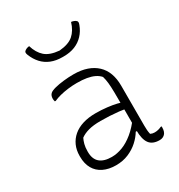

<svg xmlns="http://www.w3.org/2000/svg" viewBox="-187 -914 974 1047"><g transform="rotate(-30 300.0 -390.0)"><path d="M479 -352Q479 -321 479 -289.5Q479 -258 479 -226.5Q479 -195 479 -163.5Q479 -132 479 -100Q479 -84 480 -72Q481 -60 484 -46Q490 -43 496.5 -41.5Q503 -40 510 -40Q523 -40 534 -43Q545 -46 553 -50H559Q559 -49 559 -47Q559 -45 559 -43Q559 -29 555.5 -19Q552 -9 546 -3Q540 3 532 6.5Q524 10 512 10Q491 10 475 3.5Q459 -3 449 -16.5Q439 -30 434 -51Q429 -72 429 -100Q429 -138 429 -181Q429 -224 429 -252Q429 -306 428.5 -340.5Q428 -375 425.5 -399Q423 -423 417 -443Q404 -458 384 -467.5Q364 -477 337.5 -481.5Q311 -486 276 -486Q248 -486 220.5 -482.5Q193 -479 169.5 -473Q146 -467 129 -459H123Q122 -463 121 -467Q120 -471 120 -475Q120 -486 122.5 -493.5Q125 -501 131 -507Q140 -516 165 -522.5Q190 -529 222 -532.5Q254 -536 284 -536Q332 -536 368 -523.5Q404 -511 429 -487.5Q454 -464 466.5 -430Q479 -396 479 -352ZM141 -130Q141 -85 166.5 -63Q192 -41 241 -41Q274 -41 308.5 -54Q343 -67 378.5 -96Q414 -125 448 -172L439 -95H422Q406 -68 379.5 -44Q353 -20 317.5 -5Q282 10 239 10Q193 10 159.5 -6.5Q126 -23 108.5 -54Q91 -85 91 -129V-134Q91 -170 104 -199Q117 -228 141.5 -249Q166 -270 201.5 -281Q237 -292 282 -292Q319 -292 353.5 -288Q388 -284 412.5 -278Q437 -272 445 -267Q451 -264 453 -258Q455 -252 455 -244.5Q455 -237 454 -226Q426 -233 398 -236Q370 -239 342 -240.5Q314 -242 285 -242Q239 -242 208.5 -233.5Q178 -225 158 -210Q151 -196 146 -177.5Q141 -159 141 -133ZM284 -686Q343 -691 372.5 -717Q402 -743 416 -790Q426 -789 434 -785.5Q442 -782 447 -777Q450 -774 450.5 -768.5Q451 -763 447 -753Q435 -720 412.5 -696Q390 -672 359 -659.5Q328 -647 288 -647H280Q240 -647 209 -659.5Q178 -672 156 -696Q134 -720 121 -753Q117 -763 117.5 -768.5Q118 -774 121 -777Q126 -782 134 -785.5Q142 -789 152 -790Q166 -743 195.5 -717Q225 -691 284 -686Z"/></g></svg>

Font: Recursive Casual Light
Style: Regular
Weight: 300
Version: Version 1.047